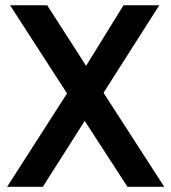

<svg xmlns="http://www.w3.org/2000/svg" viewBox="-20 -717 658 737"><path d="M237.3 -358.4 18.6 -696.8H161.1L310.5 -464.4L454.1 -696.8H591.3L377.4 -360.8L610.4 0H469.2L305.2 -252.9L144.5 0H7.3Z"/></svg>

Font: Doppio One
Style: Regular
Weight: 400
Designer: Szymon Celej
Foundry: Szymon Celej
Version: Version 1.002